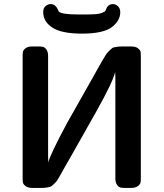

<svg xmlns="http://www.w3.org/2000/svg" viewBox="-20 -922 804 942"><path d="M91 -48V-644Q91 -659 92.5 -667.5Q94 -676 105 -685Q116 -694 137 -694H170Q183 -694 191.5 -692Q200 -690 208 -678.5Q216 -667 216 -647V-153Q216 -148 216.5 -139Q217 -130 217 -125Q224 -160 310 -320L435 -541Q445 -559 459.5 -585Q474 -611 480 -621Q486 -631 495.5 -647Q505 -663 510.5 -667.5Q516 -672 523.5 -680Q531 -688 538.5 -689.5Q546 -691 555.5 -692.5Q565 -694 578 -694H624Q646 -694 657.5 -684.5Q669 -675 670 -667Q671 -659 671 -646V-50Q671 -35 669.5 -26.5Q668 -18 656.5 -9Q645 0 622 0H592Q579 0 570.5 -2Q562 -4 554 -15.5Q546 -27 546 -47V-541Q546 -546 545.5 -555Q545 -564 545 -569Q536 -524 452 -374L327 -153Q316 -135 302 -109.5Q288 -84 282 -73.5Q276 -63 267 -47.5Q258 -32 252.5 -27Q247 -22 239.5 -14.5Q232 -7 224.5 -5Q217 -3 207.5 -1.5Q198 0 185 0H139Q117 0 105.5 -9Q94 -18 92.5 -26.5Q91 -35 91 -48ZM192 -863Q192 -883 204 -892.5Q216 -902 228 -902Q241 -902 249.5 -895Q258 -888 263 -877L268 -866Q280 -851 365 -851H395Q428 -851 448.5 -852.5Q469 -854 479.5 -858.5Q490 -863 493.5 -865Q497 -867 500 -875Q503 -883 504 -885Q515 -902 534 -902Q547 -902 558.5 -891.5Q570 -881 570 -862Q570 -821 529.5 -789.5Q489 -758 387 -757H383Q283 -757 238 -786Q192 -815 192 -863Z"/></svg>

Font: CMU Sans Serif
Style: Bold
Weight: 700
Version: Version 0.7.0